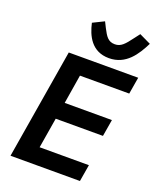

<svg xmlns="http://www.w3.org/2000/svg" viewBox="-169 -1047 939 1146"><g transform="rotate(20 300.0 -473.5)"><path d="M481 0 499 -107H186L218 -300H518L536 -407H236L266 -591H579L597 -698H156L40 0ZM392 -748C500 -748 554 -834 593 -912L520 -947L494 -913C456 -862 435 -838 397 -838C354 -838 338 -865 314 -911L296 -947L225 -912C242 -836 281 -748 392 -748Z"/></g></svg>

Font: IBM Plex Mono SmBld
Style: Italic
Weight: 600
Italic angle: -9.5°
Monospace: yes
Designer: Mike Abbink, Paul van der Laan, Pieter van Rosmalen
Foundry: Bold Monday
Version: Version 2.004